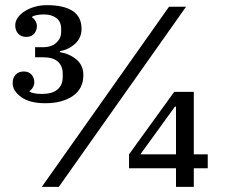

<svg xmlns="http://www.w3.org/2000/svg" viewBox="-20 -724 871 744"><path d="M155 -324Q95 -324 62 -348Q29 -372 29 -402Q29 -422 40.5 -434.5Q52 -447 72 -447Q92 -447 102.5 -434.5Q113 -422 113 -405Q113 -395 107.5 -385.5Q102 -376 94 -371V-369Q109 -360 143 -360Q182 -360 202.5 -377Q223 -394 223 -425V-439Q223 -468 204.5 -485Q186 -502 148 -502H116V-541H145Q180 -541 198.5 -558.5Q217 -576 217 -600V-612Q217 -640 198.5 -654Q180 -668 151 -668Q119 -668 104 -659V-657Q112 -652 117.5 -642.5Q123 -633 123 -623Q123 -606 112.5 -593.5Q102 -581 82 -581Q62 -581 50.5 -593.5Q39 -606 39 -626Q39 -641 48.5 -655Q58 -669 75 -680Q92 -691 114 -697.5Q136 -704 162 -704Q227 -704 261.5 -681.5Q296 -659 296 -612Q296 -577 270.5 -554Q245 -531 212 -526V-522Q249 -516 276 -493.5Q303 -471 303 -433Q303 -380 262 -352Q221 -324 155 -324ZM635 -698H701L208 0H142ZM662 -72H480V-126L655 -368H731V-126H785V-72H731V0H662ZM524 -126H662V-311H658Z"/></svg>

Font: IBM Plex Serif Text
Style: Regular
Weight: 450
Designer: Mike Abbink, Paul van der Laan, Pieter van Rosmalen
Foundry: Bold Monday
Version: Version 3.001